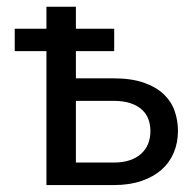

<svg xmlns="http://www.w3.org/2000/svg" viewBox="-20 -534 562 554"><path d="M306.5 -308Q359 -308 394.8 -295.5Q430.5 -283 452.5 -262Q474.5 -241 484 -213.5Q493.5 -186 493.5 -156.5Q493.5 -122.5 481.5 -93.8Q469.5 -65 446 -44.2Q422.5 -23.5 388 -11.8Q353.5 0 308.5 0H114V-386.5H22.5V-451H114V-514.5H199V-451H309.5V-386.5H199V-308ZM308.5 -65Q335 -65 354.8 -71.8Q374.5 -78.5 387.8 -90.8Q401 -103 407.5 -119.5Q414 -136 414 -155.5Q414 -173.5 408.5 -189.2Q403 -205 390.2 -217Q377.5 -229 357 -236Q336.5 -243 307 -243H199V-65Z"/></svg>

Font: Lato
Style: Regular
Weight: 400
Designer: Lukasz Dziedzic with Adam Twardoch and Botio Nikoltchev
Foundry: tyPoland Lukasz Dziedzic
Version: Version 2.010; 2014-09-01; http://www.latofonts.com/; ttfaut